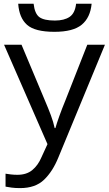

<svg xmlns="http://www.w3.org/2000/svg" viewBox="-20 -760 575 1015"><path d="M382.3 -740.2H464.4Q457.5 -667 412.1 -629.4Q366.7 -591.8 267.6 -591.8Q164.6 -591.8 123 -628.7Q81.5 -665.5 76.2 -740.2H157.7Q163.6 -687.5 188.2 -669.4Q212.9 -651.4 270 -651.4Q319.3 -651.4 347.9 -670.7Q376.5 -689.9 382.3 -740.2ZM231 2 1.5 -523.4H93.8L218.8 -225.6Q235.8 -186 249 -150.6Q262.2 -115.2 269 -83H272.9Q279.8 -107.4 293.9 -147Q308.1 -186.5 324.7 -226.6L441.4 -523.4H534.7L288.6 72.3Q258.8 146 212.9 190.2Q167 234.4 86.4 234.4Q61 234.4 42 231.9Q22.9 229.5 9.3 226.6V158.2Q20.5 160.2 37.1 162.1Q53.7 164.1 71.8 164.1Q120.6 164.1 150.9 138.9Q181.2 113.8 199.2 71.3Z"/></svg>

Font: Lunasima
Style: Regular
Weight: 400
Designer: The DocRepair Project, Monotype Design Team
Foundry: Google
Version: Version 2.009